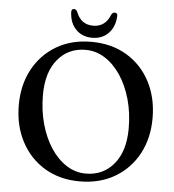

<svg xmlns="http://www.w3.org/2000/svg" viewBox="-59 -935 915 1007"><g transform="rotate(5 398.0 -431.0)"><path d="M396 -716.5Q502 -716.5 581.8 -669Q661.5 -621.5 705.8 -537.5Q750 -453.5 750 -345Q750 -239.5 706 -157.5Q662 -75.5 582.5 -28.8Q503 18 397 18Q292.5 18 213.2 -29.5Q134 -77 89.5 -161Q45 -245 45 -353.5Q45 -459 89 -541Q133 -623 212 -669.8Q291 -716.5 396 -716.5ZM630 -281Q630 -363 610 -434Q590 -505 554.2 -558.5Q518.5 -612 471.2 -642Q424 -672 369.5 -672Q278.5 -672 222.5 -604.2Q166.5 -536.5 166.5 -417.5Q166.5 -335 186.5 -263.8Q206.5 -192.5 242 -139Q277.5 -85.5 324.5 -55.5Q371.5 -25.5 425.5 -25.5Q517.5 -25.5 573.8 -93.5Q630 -161.5 630 -281ZM397.5 -801.5Q461 -801.5 487 -868Q494.5 -880 503.5 -880Q520.5 -880 518.5 -860Q515 -804 482 -771Q449 -738 397.5 -738Q345.5 -738 312.5 -771Q279.5 -804 276.5 -860Q274.5 -880 291 -880Q300 -880 307 -868Q321 -832.5 343.2 -817Q365.5 -801.5 397.5 -801.5Z"/></g></svg>

Font: Fraunces 9pt
Style: Regular
Weight: 400
Version: Version 1.000;[b76b70a41]